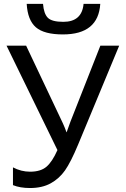

<svg xmlns="http://www.w3.org/2000/svg" viewBox="-20 -946 640 976"><path d="M585.9 -713.9 377 -210.9Q339.8 -121.6 310.5 -79.8Q281.2 -38.1 237.8 -14.2Q194.3 9.8 132.8 9.8Q82 9.8 45.9 -4.9V-95.2Q87.4 -73.2 132.8 -73.2Q186.5 -73.2 216.1 -98.4Q245.6 -123.5 272 -183.1L13.2 -713.9H112.8L299.8 -318.8Q305.7 -306.6 309.6 -295.9Q313.5 -283.7 317.9 -273.9H318.8L337.9 -327.1L490.2 -713.9ZM489.7 -926.3Q480 -771 299.8 -771Q204.6 -771 162.6 -807.1Q120.6 -843.3 115.7 -926.3H198.7Q202.6 -876.5 223.1 -855.7Q243.7 -835 301.8 -835Q396.5 -835 404.8 -926.3Z"/></svg>

Font: WenQuanYi Micro Hei Mono
Style: Regular
Weight: 400
Foundry: Ascender Corporation
Version: Version 0.2.0-beta